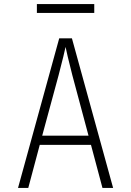

<svg xmlns="http://www.w3.org/2000/svg" viewBox="-20 -917 640 937"><path d="M68 0 269 -730H331L532 0H480L424 -210H174L118 0ZM186 -255H412L333 -550Q319 -604 310.5 -640.5Q302 -677 300 -688Q298 -677 289 -640.5Q280 -604 266 -550ZM160 -854V-897H440V-854Z"/></svg>

Font: JetBrains Mono NL Thin
Style: Regular
Weight: 100
Monospace: yes
Designer: Philipp Nurullin, Konstantin Bulenkov
Foundry: JetBrains
Version: Version 2.305; ttfautohint (v1.8.4.7-5d5b)